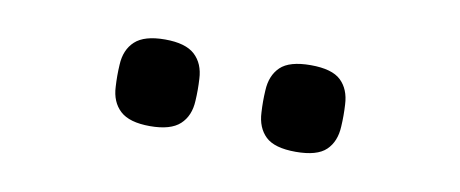

<svg xmlns="http://www.w3.org/2000/svg" viewBox="-30 -790 659 275"><g transform="rotate(10 300.0 -653.0)"><path d="M194 -590Q164 -590 150.5 -602.5Q137 -615 136 -637Q135 -653 136 -669Q137 -691 150.5 -703.5Q164 -716 194 -716Q224 -716 237.5 -703.5Q251 -691 252 -669Q253 -653 252 -637Q251 -615 237.5 -602.5Q224 -590 194 -590ZM406 -590Q375 -590 362 -602.5Q349 -615 348 -637Q347 -653 348 -669Q349 -691 362 -703.5Q375 -716 406 -716Q437 -716 450 -703.5Q463 -691 464 -669Q465 -653 464 -637Q463 -615 450 -602.5Q437 -590 406 -590Z"/></g></svg>

Font: Kreadon Light
Style: Bold
Weight: 600
Designer: Reiya WATANABE
Foundry: StudioGnu
Version: Version 1.003; ttfautohint (v1.8.4.7-5d5b);gftools[0.9.32]